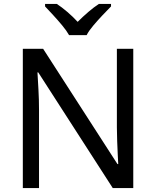

<svg xmlns="http://www.w3.org/2000/svg" viewBox="-20 -964 800 984"><path d="M663 0H558L176 -593H172Q174 -558 177 -506Q180 -454 180 -399V0H97V-714H201L582 -123H586Q585 -139 583.5 -171Q582 -203 580.5 -241Q579 -279 579 -311V-714H663ZM334 -784Q321 -807 299 -833.5Q277 -860 253 -886Q229 -912 211 -931V-944H271Q297 -927 325 -903Q353 -879 378 -852Q405 -879 433 -903Q461 -927 487 -944H549V-931Q530 -912 505.5 -886Q481 -860 458.5 -833.5Q436 -807 424 -784Z"/></svg>

Font: Noto Sans Takri
Style: Regular
Weight: 400
Designer: Monotype Design Team
Foundry: Monotype Imaging Inc.
Version: Version 2.003; ttfautohint (v1.8.4.7-5d5b)